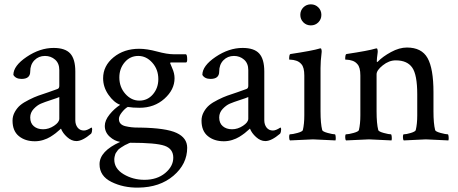

<svg xmlns="http://www.w3.org/2000/svg" viewBox="-20 -648 2122 890"><path d="M254.9 -97.7V-198.2Q247.1 -194.3 216.8 -184.6Q186.5 -174.8 169.4 -167.5Q152.3 -160.2 136.2 -143.1Q120.1 -126 120.1 -103.5Q120.1 -77.1 136.7 -63Q153.3 -48.8 179.7 -48.8Q206.1 -48.8 230.5 -64.9Q254.9 -81.1 254.9 -97.7ZM228.5 -425.8Q282.2 -425.8 305.7 -399.9Q329.1 -374 329.1 -316.4V-90.8Q329.1 -70.3 339.8 -56.6Q350.6 -43 369.1 -43Q382.8 -43 403.3 -56.6Q407.2 -56.6 407.2 -48.8Q407.2 -36.1 402.3 -28.3Q362.3 5.9 334 5.9Q311.5 5.9 291 -12.7Q270.5 -31.2 262.7 -51.8Q261.7 -51.8 255.4 -45.4Q249 -39.1 238.3 -30.8Q227.5 -22.5 213.4 -13.7Q199.2 -4.9 180.2 1Q161.1 6.8 141.6 6.8Q96.7 6.8 67.4 -17.1Q38.1 -41 38.1 -88.9Q38.1 -110.4 48.8 -129.4Q59.6 -148.4 74.2 -160.6Q88.9 -172.9 114.3 -185.5Q139.6 -198.2 157.7 -204.6Q175.8 -210.9 205.1 -220.7Q234.4 -230.5 246.1 -235.4Q254.9 -238.3 254.9 -250V-323.2Q254.9 -354.5 235.4 -371.6Q215.8 -388.7 188.5 -388.7Q159.2 -388.7 139.6 -368.7Q120.1 -348.6 120.1 -316.4Q120.1 -282.2 80.1 -282.2Q52.7 -282.2 42 -300.8Q42 -342.8 103.5 -384.3Q165 -425.8 228.5 -425.8Z M783.2 83Q783.2 42 743.2 27.8Q703.1 13.7 584 13.7Q582 13.7 578.1 15.6Q577.1 16.6 569.3 20Q561.5 23.4 559.6 24.4Q557.6 25.4 550.8 29.8Q543.9 34.2 541.5 35.6Q539.1 37.1 533.2 41.5Q527.3 45.9 525.4 49.3Q523.4 52.7 519.5 57.6Q515.6 62.5 514.2 67.4Q512.7 72.3 511.2 78.6Q509.8 85 509.8 91.8Q509.8 133.8 553.2 159.7Q596.7 185.5 649.4 185.5Q708 185.5 745.6 154.3Q783.2 123 783.2 83ZM533.2 -289.1Q533.2 -244.1 561 -212.9Q588.9 -181.6 626 -181.6Q664.1 -181.6 689 -210.9Q713.9 -240.2 713.9 -281.2Q713.9 -326.2 686 -357.4Q658.2 -388.7 621.1 -388.7Q583 -388.7 558.1 -359.4Q533.2 -330.1 533.2 -289.1ZM625 -421.9Q661.1 -421.9 708 -409.2Q754.9 -396.5 785.2 -396.5H841.8Q847.7 -394.5 847.7 -372.1Q847.7 -358.4 841.8 -358.4H772.5Q768.6 -358.4 768.6 -355.5L778.3 -332Q789.1 -308.6 789.1 -285.2Q789.1 -232.4 742.2 -190.4Q695.3 -148.4 627 -148.4Q595.7 -148.4 572.3 -152.3Q559.6 -145.5 545.4 -127.9Q531.2 -110.4 531.2 -96.7Q531.2 -83 539.1 -74.7Q546.9 -66.4 561.5 -63Q576.2 -59.6 589.8 -58.1Q603.5 -56.6 622.1 -56.6Q627 -56.6 628.9 -56.6Q750 -54.7 798.8 -31.7Q847.7 -8.8 847.7 37.1Q847.7 112.3 784.2 166.5Q720.7 220.7 621.1 221.7Q551.8 222.7 496.6 195.3Q441.4 168 441.4 113.3Q441.4 52.7 537.1 9.8Q510.7 5.9 488.3 -14.6Q465.8 -35.2 465.8 -64.5Q465.8 -89.8 487.8 -117.2Q509.8 -144.5 537.1 -162.1Q507.8 -172.9 482.9 -208.5Q458 -244.1 458 -285.2Q458 -342.8 506.3 -382.3Q554.7 -421.9 625 -421.9Z M1130.9 -97.7V-198.2Q1123 -194.3 1092.8 -184.6Q1062.5 -174.8 1045.4 -167.5Q1028.3 -160.2 1012.2 -143.1Q996.1 -126 996.1 -103.5Q996.1 -77.1 1012.7 -63Q1029.3 -48.8 1055.7 -48.8Q1082 -48.8 1106.4 -64.9Q1130.9 -81.1 1130.9 -97.7ZM1104.5 -425.8Q1158.2 -425.8 1181.6 -399.9Q1205.1 -374 1205.1 -316.4V-90.8Q1205.1 -70.3 1215.8 -56.6Q1226.6 -43 1245.1 -43Q1258.8 -43 1279.3 -56.6Q1283.2 -56.6 1283.2 -48.8Q1283.2 -36.1 1278.3 -28.3Q1238.3 5.9 1210 5.9Q1187.5 5.9 1167 -12.7Q1146.5 -31.2 1138.7 -51.8Q1137.7 -51.8 1131.3 -45.4Q1125 -39.1 1114.3 -30.8Q1103.5 -22.5 1089.4 -13.7Q1075.2 -4.9 1056.2 1Q1037.1 6.8 1017.6 6.8Q972.7 6.8 943.4 -17.1Q914.1 -41 914.1 -88.9Q914.1 -110.4 924.8 -129.4Q935.5 -148.4 950.2 -160.6Q964.8 -172.9 990.2 -185.5Q1015.6 -198.2 1033.7 -204.6Q1051.8 -210.9 1081.1 -220.7Q1110.4 -230.5 1122.1 -235.4Q1130.9 -238.3 1130.9 -250V-323.2Q1130.9 -354.5 1111.3 -371.6Q1091.8 -388.7 1064.5 -388.7Q1035.2 -388.7 1015.6 -368.7Q996.1 -348.6 996.1 -316.4Q996.1 -282.2 956.1 -282.2Q928.7 -282.2 918 -300.8Q918 -342.8 979.5 -384.3Q1041 -425.8 1104.5 -425.8Z M1386.2 -544.4Q1372.1 -558.6 1372.1 -579.1Q1372.1 -599.6 1386.2 -613.8Q1400.4 -627.9 1420.9 -627.9Q1441.4 -627.9 1455.6 -613.8Q1469.7 -599.6 1469.7 -579.1Q1469.7 -558.6 1455.6 -544.4Q1441.4 -530.3 1420.9 -530.3Q1400.4 -530.3 1386.2 -544.4ZM1465.8 -131.8Q1465.8 -75.2 1473.6 -44.9Q1475.6 -38.1 1499 -31.7Q1522.5 -25.4 1532.2 -25.4Q1535.2 -25.4 1536.1 -13.7Q1537.1 -2 1535.2 2.9Q1437.5 -2 1430.7 -2Q1423.8 -2 1324.2 2.9Q1320.3 -1 1320.3 -13.2Q1320.3 -25.4 1324.2 -25.4Q1335.9 -25.4 1358.9 -31.7Q1381.8 -38.1 1383.8 -44.9Q1390.6 -73.2 1390.6 -113.3V-297.9Q1390.6 -335.9 1377 -350.6Q1367.2 -362.3 1353 -366.7Q1338.9 -371.1 1329.6 -371.1Q1320.3 -371.1 1320.3 -373Q1320.3 -396.5 1326.2 -397.5Q1429.7 -413.1 1460.9 -422.9L1462.9 -423.8Q1464.8 -423.8 1465.8 -423.8Q1469.7 -423.8 1470.7 -415.5Q1471.7 -407.2 1470.7 -403.3Q1465.8 -364.3 1465.8 -333Z M1866.2 -427.7Q1934.6 -427.7 1961.9 -378.9Q1989.3 -330.1 1989.3 -220.7V-131.8Q1989.3 -75.2 1997.1 -44.9Q1999 -38.1 2022.5 -31.7Q2045.9 -25.4 2055.7 -25.4Q2058.6 -25.4 2059.6 -13.7Q2060.5 -2 2058.6 2.9Q1960.9 -2 1954.1 -2Q1952.1 -2 1851.6 2.9Q1847.7 -1 1847.7 -13.2Q1847.7 -25.4 1851.6 -25.4Q1863.3 -25.4 1884.3 -31.7Q1905.3 -38.1 1907.2 -44.9Q1914.1 -73.2 1914.1 -113.3V-210.9Q1914.1 -301.8 1890.6 -335Q1867.2 -368.2 1814.5 -368.2Q1783.2 -368.2 1754.4 -345.2Q1725.6 -322.3 1725.6 -303.7V-131.8Q1725.6 -75.2 1733.4 -44.9Q1735.4 -38.1 1758.8 -31.7Q1782.2 -25.4 1792 -25.4Q1794.9 -25.4 1795.9 -13.7Q1796.9 -2 1794.9 2.9Q1697.3 -2 1690.4 -2Q1684.6 -2 1584 2.9Q1580.1 -1 1580.1 -13.2Q1580.1 -25.4 1584 -25.4Q1595.7 -25.4 1618.7 -31.7Q1641.6 -38.1 1643.6 -44.9Q1650.4 -73.2 1650.4 -113.3V-297.9Q1650.4 -335.9 1636.7 -350.6Q1627 -362.3 1612.8 -366.7Q1598.6 -371.1 1589.4 -371.1Q1580.1 -371.1 1580.1 -373Q1580.1 -396.5 1585.9 -397.5Q1689.5 -413.1 1720.7 -422.9Q1721.7 -422.9 1723.6 -423.3Q1725.6 -423.8 1725.6 -423.8Q1729.5 -423.8 1730.5 -415.5Q1731.4 -407.2 1730.5 -403.3Q1726.6 -376 1726.6 -364.3Q1726.6 -360.4 1728.5 -360.4Q1729.5 -360.4 1731.4 -362.3Q1753.9 -385.7 1792.5 -406.7Q1831.1 -427.7 1866.2 -427.7Z"/></svg>

Font: Crimson Text
Style: Regular
Weight: 400
Version: Version 0.13